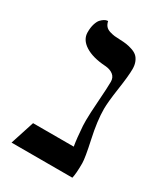

<svg xmlns="http://www.w3.org/2000/svg" viewBox="-145 -623 606 693"><g transform="rotate(30 158.5 -277.0)"><path d="M244.1 -272.5Q244.1 -222.7 259.3 -153.6Q274.4 -84.5 274.4 -63Q274.4 -19.5 269.5 0H16.1L48.3 -99.6H217.8Q212.4 -130.9 209 -181.2Q208.5 -188.5 208.5 -204.1Q208.5 -230.5 212.6 -287.8Q216.8 -345.2 216.8 -369.1Q216.8 -387.2 204.1 -397.2Q191.4 -407.2 170.4 -408.7Q116.7 -412.1 85.7 -431.9Q54.7 -451.7 54.7 -482.4Q54.7 -502.4 59.3 -517.1Q64 -531.7 70.3 -538.6Q76.7 -545.4 83 -549.3Q89.4 -553.2 93.8 -553.7L98.6 -554.2Q101.1 -542 107.7 -534.4Q114.3 -526.9 126 -523.4Q137.7 -520 146 -519Q154.3 -518.1 168.9 -517.6Q185.1 -517.1 196.5 -515.4Q208 -513.7 221.2 -509.3Q234.4 -504.9 242.7 -497.8Q251 -490.7 256.3 -478Q261.7 -465.3 261.7 -448.2Q261.7 -419.9 252.9 -360.4Q244.1 -300.8 244.1 -272.5Z"/></g></svg>

Font: Libertinage
Style: l
Weight: 400
Designer: OSP
Foundry: OSP
Version: Version 1.0; 2008; OFL relea